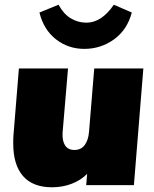

<svg xmlns="http://www.w3.org/2000/svg" viewBox="-20 -784 652 813"><path d="M587 -494 547 0H345L349 -48Q323 -21 284 -6Q245 9 200 9Q119 9 77.5 -38.5Q36 -86 36 -177Q36 -199 37 -211L60 -494H268L245 -222Q243 -188 255.5 -168.5Q268 -149 295 -149Q323 -149 338.5 -169.5Q354 -190 357 -226L379 -494ZM147 -731 228 -764Q249 -725 279.5 -706.5Q310 -688 346 -688Q410 -688 462 -764L538 -731Q519 -658 463 -617.5Q407 -577 337 -577Q269 -577 217 -617.5Q165 -658 147 -731Z"/></svg>

Font: Nunito Sans Heavy Heavy
Style: Italic
Weight: 400
Italic angle: -4.541°
Designer: Vernon Adams
Foundry: Vernon Adams
Version: Version 2.002